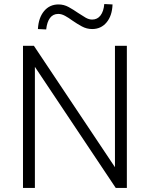

<svg xmlns="http://www.w3.org/2000/svg" viewBox="-20 -932 743 952"><path d="M94 0V-705H148L564 -82H550V-705H609V0H554L138 -623H153V0ZM209 -786 168 -788Q171 -844 198.5 -877Q226 -910 270 -910Q297 -910 320.5 -897Q344 -884 367 -868Q388 -854 404.5 -844.5Q421 -835 437 -835Q463 -835 478.5 -855.5Q494 -876 497 -912L538 -910Q536 -854 508.5 -821Q481 -788 437 -788Q410 -788 386 -801Q362 -814 339 -830Q320 -844 302.5 -853.5Q285 -863 269 -863Q243 -863 228 -843Q213 -823 209 -786Z"/></svg>

Font: Nunito Sans 10pt SemiCondensed Light
Style: Regular
Weight: 300
Width: 4
Designer: Vernon Adams
Foundry: Vernon Adams
Version: Version 3.101;gftools[0.9.27]